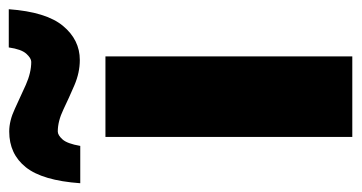

<svg xmlns="http://www.w3.org/2000/svg" viewBox="-248 -596 804 427"><g transform="rotate(-90 153.5 -382.0)"><path d="M242 0H63V-549H242ZM347 -764Q341 -681 310 -643.5Q279 -606 234 -606Q206 -606 178 -618Q150 -630 124 -642.5Q98 -655 75 -655Q67 -655 57.5 -644.5Q48 -634 43 -605H-40Q-34 -689 -4.5 -726Q25 -763 75 -763Q99 -763 125.5 -750.5Q152 -738 179 -726Q206 -714 230 -714Q238 -714 248 -725Q258 -736 262 -764Z"/></g></svg>

Font: Noto Sans Disp ExtBd
Style: Regular
Weight: 800
Designer: Monotype Design Team
Foundry: Monotype Imaging Inc.
Version: Version 2.000;GOOG;noto-source:20170915:90ef993387c0; ttfaut